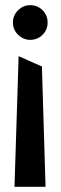

<svg xmlns="http://www.w3.org/2000/svg" viewBox="-20 -722 234 742"><path d="M97 -568Q125 -568 144.5 -587.5Q164 -607 164 -635Q164 -663 144.5 -682.5Q125 -702 97 -702Q70 -702 50 -682.5Q30 -663 30 -635Q30 -607 50 -587.5Q70 -568 97 -568ZM142 -465 52 -505 36 0H156Z"/></svg>

Font: Catamaran Thin SemiBold
Style: Regular
Weight: 600
Version: Version 2.000